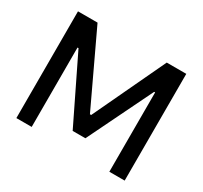

<svg xmlns="http://www.w3.org/2000/svg" viewBox="-149 -930 1196 1133"><g transform="rotate(30 449.0 -363.5)"><path d="M79.9 -727.3H213.1L444.6 -236.5H453.1L684.7 -727.3H817.8V0H713.4V-540.5H706.7L492.2 -100.5H405.5L191.1 -540.8H184.3V0H79.9Z"/></g></svg>

Font: TID UI Medium
Style: Regular
Weight: 500
Designer: The TID Project Authors
Foundry: Bakken & Bæck
Version: Version 1.001;hotconv 1.0.109;makeotfexe 2.5.65596